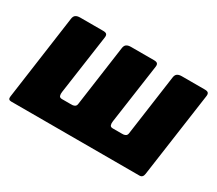

<svg xmlns="http://www.w3.org/2000/svg" viewBox="-102 -739 1073 949"><g transform="rotate(30 435.0 -265.0)"><path d="M831 -530Q846 -530 851 -524Q856 -518 854 -505L786 -23Q783 0 764 0H31Q13 0 16 -20L83 -501Q85 -517 94 -523.5Q103 -530 120 -530H251Q266 -530 271 -524Q276 -518 274 -505L226 -167Q224 -154 227 -145Q230 -136 243 -136H291Q305 -135 314.5 -139.5Q324 -144 325 -157L373 -501Q375 -517 384 -523.5Q393 -530 410 -530H541Q556 -530 561 -524Q566 -518 564 -505L516 -167Q514 -154 517 -145Q520 -136 533 -136H581Q595 -135 604.5 -139.5Q614 -144 615 -157L663 -501Q665 -517 674 -523.5Q683 -530 700 -530Z"/></g></svg>

Font: Libre Franklin Black
Style: Italic
Weight: 900
Italic angle: -8°
Designer: Pablo Impallari, Rodrigo Fuenzalida, Nhung Nguyen
Foundry: Impallari Type
Version: Version 3.000